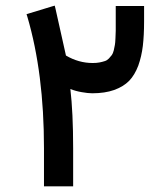

<svg xmlns="http://www.w3.org/2000/svg" viewBox="-20 -660 575 678"><path d="M307.1 -437.5C274.4 -437.5 242.7 -446.3 212.9 -463.9L175.8 -629.9L173.3 -640.1L163.1 -637.2L83 -612.8L73.7 -609.9L76.7 -600.6C115.7 -467.8 135.3 -313 135.3 -136.7V-11.7V-2H145H228.5H238.3V-11.7V-136.7C238.3 -221.2 234.9 -290.5 228.5 -345.7C240.7 -340.8 254.4 -336.9 269 -334.5C283.2 -332 295.4 -330.6 305.7 -330.6C335.4 -330.6 361.3 -334.5 383.3 -342.3C404.8 -350.1 422.4 -360.8 436 -374.5C449.2 -388.2 460 -406.2 468.3 -428.2C476.1 -450.2 481.4 -473.1 484.4 -498C487.3 -522.5 488.8 -551.3 488.8 -584.5V-628.9V-638.7H479H398.4H388.7V-628.9V-582.5C388.7 -568.4 388.7 -558.1 388.7 -551.3C388.2 -544.4 388.2 -535.6 387.7 -524.9C387.2 -514.2 386.7 -506.3 385.7 -501.5C384.8 -496.1 383.3 -489.7 381.8 -482.4C379.9 -474.6 377.4 -469.2 375 -465.8C372.1 -462.4 368.7 -458 364.7 -453.6C360.4 -449.2 355.5 -445.8 350.1 -444.3C344.7 -442.4 338.4 -440.9 331.5 -439.5C324.2 -438 316.4 -437.5 307.1 -437.5Z"/></svg>

Font: Shabnam FD Medium
Style: Regular
Weight: 500
Foundry: DejaVu fonts team - Redesigned by Saber Rastikerdar - Based on Vazir font
Version: Version 5.00;October 20, 2019;FontCreator 12.0.0.2547 64-bit